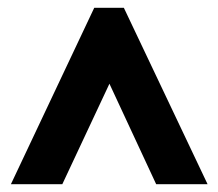

<svg xmlns="http://www.w3.org/2000/svg" viewBox="-20 -734 560 493"><path d="M8 -261H140L261 -519L381 -261H513L298 -714H222Z"/></svg>

Font: Noto Sans Georgian ExtraCondensed ExtraBold
Style: Regular
Weight: 800
Width: 2
Designer: Monotype Design Team, Akaki Razmadze
Foundry: Google LLC
Version: Version 2.005